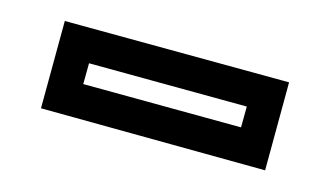

<svg xmlns="http://www.w3.org/2000/svg" viewBox="-34 -446 476 277"><g transform="rotate(10 204.0 -308.0)"><path d="M377 -358 365 -227 31 -259 43 -389ZM323 -313 88 -335 85 -304 320 -282Z"/></g></svg>

Font: Blaka Hollow
Style: Regular
Weight: 400
Designer: Mohamed Gaber
Foundry: Kief Type Foundry
Version: Version 1.003; ttfautohint (v1.8.4.7-5d5b)